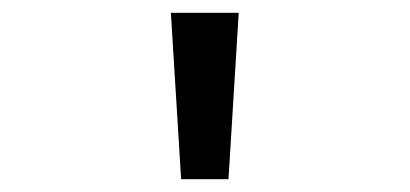

<svg xmlns="http://www.w3.org/2000/svg" viewBox="-20 -759 640 300"><path d="M247 -739H353L337 -479H263Z"/></svg>

Font: FiraDG Mono
Style: Regular
Weight: 400
Designer: Carrois Corporate & Edenspiekermann AG
Foundry: Carrois Corporate GbR & Edenspiekermann AG
Version: Version 3.206